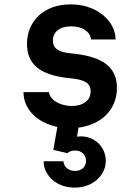

<svg xmlns="http://www.w3.org/2000/svg" viewBox="-20 -570 640 875"><path d="M87 -150Q87 -115 103 -85Q119 -55 147.5 -33Q176 -11 215 1.5Q254 14 300 14Q347 14 386.5 0.5Q426 -13 454 -37Q482 -61 497.5 -95Q513 -129 513 -169Q513 -238 466 -276Q419 -314 320 -325L293 -328Q255 -333 238 -346.5Q221 -360 221 -385Q221 -415 243.5 -432.5Q266 -450 304 -450Q342 -450 367 -433.5Q392 -417 395 -390H507Q506 -425 489.5 -454Q473 -483 445.5 -504.5Q418 -526 381.5 -538Q345 -550 302 -550Q257 -550 220.5 -537Q184 -524 158 -500Q132 -476 117.5 -443Q103 -410 103 -370Q103 -301 147.5 -263.5Q192 -226 285 -215L312 -212Q355 -207 374 -193.5Q393 -180 393 -154Q393 -123 369.5 -105Q346 -87 307 -87Q287 -87 269 -92Q251 -97 237 -105Q223 -113 214 -125Q205 -137 203 -150ZM269 165H179Q179 191 190 212.5Q201 234 220 250.5Q239 267 265 276Q291 285 321 285Q351 285 377 275.5Q403 266 421.5 249.5Q440 233 451 211Q462 189 462 163Q462 137 451.5 115Q441 93 423 78Q405 63 381.5 56Q358 49 331 53L345 -35H249L223 113L287 128Q294 122 302.5 119Q311 116 322 116Q344 116 358 129Q372 142 372 163Q372 183 358.5 196Q345 209 322 209Q300 209 285.5 197Q271 185 269 165Z"/></svg>

Font: CommitMonoV142 ExtLt
Style: Regular
Weight: 200
Monospace: yes
Designer: Eigil Nikolajsen
Foundry: Eigil Nikolajsen
Version: Version 1.142